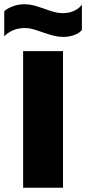

<svg xmlns="http://www.w3.org/2000/svg" viewBox="-63 -885 406 905"><path d="M137 -733Q109 -743 90.5 -748Q72 -753 55 -753Q-4 -753 -43 -714V-832Q-28 -846 -2 -855.5Q24 -865 52 -865Q74 -865 94 -860Q114 -855 145 -844Q172 -834 192 -828.5Q212 -823 233 -823Q263 -823 286.5 -834Q310 -845 323 -863V-744Q313 -730 288.5 -720.5Q264 -711 236 -711Q213 -711 191 -716.5Q169 -722 137 -733ZM46 -644H234V0H46Z"/></svg>

Font: Kanit Bold
Style: Regular
Weight: 700
Designer: Katatrad Team
Foundry: CadsonDemak
Version: Version 1.000